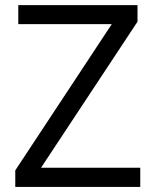

<svg xmlns="http://www.w3.org/2000/svg" viewBox="-20 -734 611 754"><path d="M530.8 -75.2H141.1L520 -648.9V-713.9H51.8V-639.2H418.9L40 -64.9V0H530.8Z"/></svg>

Font: Open Sans
Style: Regular
Weight: 400
Foundry: Ascender Corporation
Version: Version 1.100;PS 001.100;hotconv 1.0.88;makeotf.lib2.5.64775